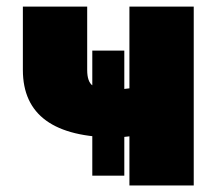

<svg xmlns="http://www.w3.org/2000/svg" viewBox="-20 -566 661 586"><path d="M334 -146.5Q49.8 -146.5 49.8 -352.5V-545.9H246.1V-352.5Q246.1 -315.9 263.2 -304.4Q280.3 -293 334 -293Q353 -293 375 -296.4V-545.9H571.3V0H375V-149.9Q350.1 -146.5 334 -146.5ZM261.7 -29.8V-411.6H359.4V-29.8Z"/></svg>

Font: Inter Black
Style: Regular
Weight: 900
Designer: Rasmus Andersson
Foundry: rsms
Version: Version 4.000;git-a52131595